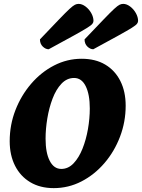

<svg xmlns="http://www.w3.org/2000/svg" viewBox="-20 -958 732 990"><path d="M257 12Q187 12 136 -18.5Q85 -49 57.5 -103.5Q30 -158 30 -230Q30 -314 59.5 -390Q89 -466 140.5 -526Q192 -586 259 -620.5Q326 -655 401 -655Q472 -655 522.5 -625Q573 -595 600.5 -540.5Q628 -486 628 -413Q628 -330 599 -253.5Q570 -177 518.5 -117Q467 -57 400 -22.5Q333 12 257 12ZM296 -87Q332 -87 359.5 -116Q387 -145 405.5 -191.5Q424 -238 433.5 -292.5Q443 -347 443 -399Q443 -471 422 -513.5Q401 -556 362 -556Q325 -556 297 -526.5Q269 -497 251 -449.5Q233 -402 224 -347.5Q215 -293 215 -243Q215 -170 236.5 -128.5Q258 -87 296 -87ZM231 -704Q215 -704 200.5 -718Q186 -732 186 -755Q249 -821 284.5 -858Q320 -895 338.5 -912Q357 -929 366.5 -933.5Q376 -938 385 -938Q403 -938 421 -924.5Q439 -911 450.5 -890.5Q462 -870 462 -850Q462 -843 456.5 -835.5Q451 -828 429.5 -814.5Q408 -801 361 -775Q314 -749 231 -704ZM461 -704Q445 -704 430.5 -718Q416 -732 416 -755Q479 -821 514.5 -858Q550 -895 568.5 -912Q587 -929 596.5 -933.5Q606 -938 615 -938Q633 -938 651 -924.5Q669 -911 680.5 -890.5Q692 -870 692 -850Q692 -843 686.5 -835.5Q681 -828 659.5 -814.5Q638 -801 591 -775Q544 -749 461 -704Z"/></svg>

Font: Petrona Black
Style: Italic
Weight: 900
Italic angle: -9°
Designer: Ringo R. Seeber
Foundry: Ringo R. Seeber
Version: Version 2.001; ttfautohint (v1.8.3)